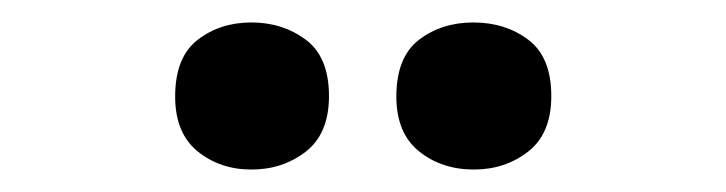

<svg xmlns="http://www.w3.org/2000/svg" viewBox="-20 -772 647 171"><path d="M136 -686Q136 -721 156 -736.5Q176 -752 203.9 -752Q231.8 -752 252.4 -736.6Q273 -721.2 273 -686.4Q273 -653 252.4 -637Q231.8 -621 203.9 -621Q176 -621 156 -637.2Q136 -653.5 136 -686ZM333 -686Q333 -721 353.1 -736.5Q373.3 -752 401.6 -752Q430 -752 450.5 -736.6Q471 -721.2 471 -686.4Q471 -653 450.4 -637Q429.9 -621 402 -621Q373.5 -621 353.2 -637.2Q333 -653.5 333 -686Z"/></svg>

Font: Noto Sans Hanifi Rohingya
Style: Regular
Weight: 400
Designer: Monotype Design Team and DaltonMaag
Foundry: Google LLC
Version: Version 2.101